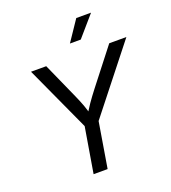

<svg xmlns="http://www.w3.org/2000/svg" viewBox="-165 -1065 1056 1187"><g transform="rotate(-20 363.0 -472.0)"><path d="M245.1 0 294.9 -298.3 98.1 -727.5H198.2L303.2 -492.7Q320.8 -453.6 334 -418Q347.2 -382.3 358.9 -331.1H321.8Q350.6 -383.3 375.7 -419.4Q400.9 -455.6 429.7 -492.7L612.8 -727.5H725.6L386.7 -298.3L337.4 0ZM383.8 -809.1 474.6 -943.8H571.8L455.1 -809.1Z"/></g></svg>

Font: Inter 17pt
Style: Italic
Weight: 400
Italic angle: -9.3988°
Version: Version 4.001;git-66647c0bb